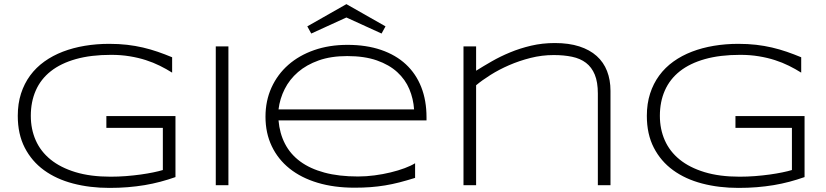

<svg xmlns="http://www.w3.org/2000/svg" viewBox="-20 -895 3991 928"><path d="M507.8 -683.1Q554.2 -683.1 594.2 -678.5Q634.3 -673.8 670.9 -665.3Q707.5 -656.7 742.2 -644.8Q776.9 -632.8 812 -618.2V-543.9Q784.2 -561.5 752.7 -577.1Q721.2 -592.8 684.8 -604.5Q648.4 -616.2 606.7 -623Q564.9 -629.9 517.1 -629.9Q419.4 -629.9 346.7 -609.4Q273.9 -588.9 225.6 -550.8Q177.2 -512.7 153.1 -458Q128.9 -403.3 128.9 -335Q128.9 -271 152.6 -217Q176.3 -163.1 224.4 -124Q272.5 -85 344.7 -63Q417 -41 514.2 -41Q552.2 -41 589.6 -43.9Q627 -46.9 660.2 -51.5Q693.4 -56.2 720.7 -61.8Q748 -67.4 767.1 -73.2V-276.9H494.1V-334H828.1V-39.1Q792 -26.4 755.1 -16.6Q718.3 -6.8 679 -0.2Q639.6 6.3 597.4 9.8Q555.2 13.2 508.8 13.2Q414.1 13.2 333 -8.1Q252 -29.3 192.6 -72.5Q133.3 -115.7 99.6 -181.2Q65.9 -246.6 65.9 -335Q65.9 -394 81.5 -442.6Q97.2 -491.2 125.7 -530Q154.3 -568.8 194.6 -597.7Q234.9 -626.5 283.9 -645.3Q333 -664.1 389.6 -673.6Q446.3 -683.1 507.8 -683.1Z M1022.9 0V-670.9H1084V0Z M1986.3 -35.2Q1945.3 -22.5 1910.2 -13.4Q1875 -4.4 1840.8 1.2Q1806.6 6.8 1771.2 9.5Q1735.8 12.2 1693.4 12.2Q1594.7 12.2 1515.1 -11.7Q1435.5 -35.6 1379.6 -80.3Q1323.7 -125 1293.5 -188.5Q1263.2 -252 1263.2 -331.1Q1263.2 -407.7 1292.2 -471.7Q1321.3 -535.6 1373.5 -581.5Q1425.8 -627.4 1498.5 -652.8Q1571.3 -678.2 1659.2 -678.2Q1750.5 -678.2 1821.8 -653.8Q1893.1 -629.4 1941.9 -584Q1990.7 -538.6 2016.1 -473.9Q2041.5 -409.2 2041.5 -328.1V-313H1326.2Q1331.5 -250.5 1357.4 -200.2Q1383.3 -149.9 1430.9 -114.7Q1478.5 -79.6 1548.1 -60.8Q1617.7 -42 1710.4 -42Q1750 -42 1790.5 -47.4Q1831.1 -52.7 1868.2 -61.8Q1905.3 -70.8 1936 -82.3Q1966.8 -93.8 1986.3 -106ZM1981.4 -366.2Q1978 -417.5 1958.5 -464.1Q1939 -510.7 1900.1 -546.4Q1861.3 -582 1801.5 -603Q1741.7 -624 1658.2 -624Q1579.6 -624 1520.5 -603Q1461.4 -582 1420.4 -546.6Q1379.4 -511.2 1356 -464.6Q1332.5 -418 1326.2 -366.2ZM1824.2 -732.9 1654.3 -810.5 1484.4 -732.9 1465.3 -767.6 1654.3 -875 1843.3 -767.6Z M2869.6 0V-442.9Q2869.6 -498.5 2854.7 -534.4Q2839.8 -570.3 2812.3 -591.3Q2784.7 -612.3 2745.1 -620.6Q2705.6 -628.9 2656.2 -628.9Q2599.1 -628.9 2544.2 -615Q2489.3 -601.1 2440.4 -579.8Q2391.6 -558.6 2350.6 -532.7Q2309.6 -506.8 2281.2 -482.9V0H2220.2V-670.9H2281.2V-553.2Q2315.4 -574.7 2356.7 -598.4Q2397.9 -622.1 2445.6 -641.8Q2493.2 -661.6 2547.4 -674.3Q2601.6 -687 2661.6 -687Q2729.5 -687 2780 -670.7Q2830.6 -654.3 2864 -624.3Q2897.5 -594.2 2914.1 -551.5Q2930.7 -508.8 2930.7 -456.1V0Z M3548.3 -683.1Q3594.7 -683.1 3634.8 -678.5Q3674.8 -673.8 3711.4 -665.3Q3748 -656.7 3782.7 -644.8Q3817.4 -632.8 3852.5 -618.2V-543.9Q3824.7 -561.5 3793.2 -577.1Q3761.7 -592.8 3725.3 -604.5Q3689 -616.2 3647.2 -623Q3605.5 -629.9 3557.6 -629.9Q3460 -629.9 3387.2 -609.4Q3314.5 -588.9 3266.1 -550.8Q3217.8 -512.7 3193.6 -458Q3169.4 -403.3 3169.4 -335Q3169.4 -271 3193.1 -217Q3216.8 -163.1 3264.9 -124Q3313 -85 3385.3 -63Q3457.5 -41 3554.7 -41Q3592.8 -41 3630.1 -43.9Q3667.5 -46.9 3700.7 -51.5Q3733.9 -56.2 3761.2 -61.8Q3788.6 -67.4 3807.6 -73.2V-276.9H3534.7V-334H3868.7V-39.1Q3832.5 -26.4 3795.7 -16.6Q3758.8 -6.8 3719.5 -0.2Q3680.2 6.3 3637.9 9.8Q3595.7 13.2 3549.3 13.2Q3454.6 13.2 3373.5 -8.1Q3292.5 -29.3 3233.2 -72.5Q3173.8 -115.7 3140.1 -181.2Q3106.4 -246.6 3106.4 -335Q3106.4 -394 3122.1 -442.6Q3137.7 -491.2 3166.3 -530Q3194.8 -568.8 3235.1 -597.7Q3275.4 -626.5 3324.5 -645.3Q3373.5 -664.1 3430.2 -673.6Q3486.8 -683.1 3548.3 -683.1Z"/></svg>

Font: Syncopate
Style: Regular
Weight: 400
Width: 7
Version: Version 001.001